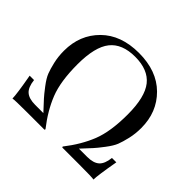

<svg xmlns="http://www.w3.org/2000/svg" viewBox="-146 -783 962 962"><g transform="rotate(45 335.0 -302.0)"><path d="M611 -139H642Q622 -26 622 3Q611 0 519 0H398L396 -5Q454 -79 483.5 -153.5Q513 -228 513 -349Q513 -472 470 -526Q427 -580 335 -580Q243 -580 200 -526Q157 -472 157 -349Q157 -228 186.5 -153.5Q216 -79 274 -5L272 0H151Q59 0 48 3Q48 -27 28 -139H59Q64 -93 85.5 -74Q107 -55 151 -55H209Q172 -95 159.5 -108.5Q147 -122 121.5 -155.5Q96 -189 87 -212Q78 -235 69.5 -271.5Q61 -308 61 -349Q61 -461 134.5 -534Q208 -607 335 -607Q462 -607 535.5 -534Q609 -461 609 -349Q609 -308 600.5 -271.5Q592 -235 583 -212Q574 -189 548.5 -155.5Q523 -122 510.5 -108.5Q498 -95 461 -55H519Q563 -55 584.5 -74Q606 -93 611 -139Z"/></g></svg>

Font: Unna
Style: Regular
Weight: 400
Designer: Jorge de Buen U.
Foundry: Omnibus-Type
Version: Version 2.006;PS 002.006;hotconv 1.0.70;makeotf.lib2.5.58329